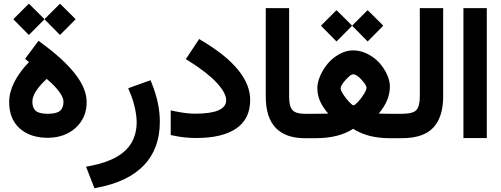

<svg xmlns="http://www.w3.org/2000/svg" viewBox="-20 -742 2688 1031"><path d="M230.7 -318.4Q153.7 -246.9 153.7 -196Q153.7 -162.2 172.3 -146.6Q190.9 -131 236.8 -131Q283.1 -131 302 -146.6Q320.9 -162.2 320.9 -196.5Q320.9 -217.6 298.2 -249.1Q275.6 -280.6 230.7 -318.4ZM203 -510.8Q322.9 -423.2 384.1 -344.3Q445.3 -265.5 445.3 -193.5Q445.3 -110.3 387.4 -56.7Q329.5 -3 237.3 -2Q142.1 -2 85.6 -52.6Q29.2 -103.3 29.2 -193.5Q29.2 -297.2 135.5 -408.6L129 -414.1L114.9 -426.2L125.9 -441.3L174.8 -506.8L186.9 -522.9ZM225.2 -645.3 295.7 -715.9 302.3 -721.9 308.8 -715.9 379.8 -645.3 385.9 -638.8 379.8 -632.2 308.8 -560.7 302.3 -554.2 295.7 -560.7 225.2 -632.2 219.1 -638.8ZM57.9 -645.3 128.5 -715.9 135 -721.9 141.6 -715.9 212.6 -645.3 218.6 -638.8 212.6 -632.2 141.6 -560.7 135 -554.2 128.5 -560.7 57.9 -632.2 51.9 -638.8Z M795.5 -293.2Q838.3 -186.9 838.3 -88.2Q838.3 55.9 753.1 145.1Q668 234.3 503.3 265.5L487.2 269L481.1 253.4L450.9 175.8L441.8 153.1L466 148.6Q550.1 132.5 605.3 101Q660.5 69.5 686.9 23.2Q713.4 -23.2 713.9 -85.6Q713.9 -118.9 704.3 -162.7Q694.7 -206.5 676.6 -248.4L668.5 -268L688.7 -275.6L770.3 -304.8L788.4 -311.3Z M920.9 -144.1Q983.4 -131.5 1027.2 -131.5Q1194.5 -131.5 1194.5 -203.5Q1194.5 -242.3 1144.6 -296.7Q1094.7 -351.1 995.5 -413.6L977.8 -424.7L989.4 -441.8L1038.8 -516.4L1049.4 -532.5L1066 -522.4Q1323.4 -368.8 1323.4 -205Q1323.4 -103.3 1248.6 -52.1Q1173.8 -1 1033.8 -1Q971.3 -1 912.8 -13.6L896.7 -17.1V-33.2V-124.4V-149.1Z M1615.6 0Q1513.9 0 1460.5 -55.4Q1407.1 -110.8 1407.1 -224.2V-678.1V-698.2H1427.2H1512.3H1532.5V-678.1V-223.7Q1532.5 -168.8 1551.4 -149.9Q1570.3 -131 1615.6 -131H1627.7V-110.8V-20.2V0Z M1877.1 -610.6 1947.6 -681.1 1954.2 -687.2 1960.7 -681.1 2031.7 -610.6 2037.8 -604 2031.7 -597.5 1960.7 -525.9 1954.2 -519.4 1947.6 -525.9 1877.1 -597.5 1871 -604ZM1709.8 -610.6 1780.4 -681.1 1786.9 -687.2 1793.5 -681.1 1864.5 -610.6 1870.5 -604 1864.5 -597.5 1793.5 -525.9 1786.9 -519.4 1780.4 -525.9 1709.8 -597.5 1703.8 -604ZM1875.6 -343.1Q1863 -343.1 1836 -313.1Q1809.1 -283.1 1809.1 -267Q1809.1 -256.9 1823.2 -235Q1837.3 -213.1 1854.2 -195.2Q1871 -177.3 1878.1 -176.3Q1885.6 -176.8 1902.5 -195Q1919.4 -213.1 1933.8 -236.3Q1948.1 -259.4 1948.1 -271Q1948.1 -284.6 1921.4 -313.9Q1894.7 -343.1 1875.6 -343.1ZM2013.6 -132Q2032.2 -131 2070.5 -131H2116.9V-110.8V-20.2V0H2071.5Q1954.2 0 1876.6 -50.4Q1799 0 1675.6 0H1608.6V-20.2V-110.8V-131H1675.6Q1720.4 -131 1742.6 -132Q1713.4 -165.7 1698.7 -198.7Q1684.1 -231.7 1684.1 -270Q1684.1 -299.7 1699.5 -335Q1714.9 -370.3 1740.1 -400.5Q1765.2 -430.7 1801.8 -451.1Q1838.3 -471.5 1876.1 -471.5Q1915.4 -471.5 1952.6 -452.9Q1989.9 -434.3 2015.9 -405.8Q2041.8 -377.3 2057.7 -343.1Q2073.6 -308.8 2073.6 -277.6Q2073.6 -202.5 2013.6 -132Z M2098.2 -20.2V-110.8V-131H2138.5Q2197 -131 2215.6 -150.9Q2234.3 -170.8 2234.3 -223.2V-678.1V-698.2H2254.4H2339.5H2359.7V-678.1V-223.7Q2359.7 -113.9 2306.8 -56.9Q2253.9 0 2138 0H2098.2Z M2488.7 -698.2H2573.8H2594V-678.1V-20.7V-0.5H2573.8H2488.7H2468.5V-20.7V-678.1V-698.2Z"/></svg>

Font: Vazir FD
Style: Bold
Weight: 700
Foundry: DejaVu fonts team - Redesigned by Saber Rastikerdar
Version: Version 21.10;October 20, 2019;FontCreator 12.0.0.2547 64-bi